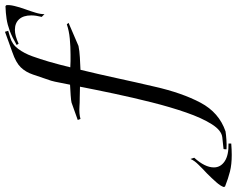

<svg xmlns="http://www.w3.org/2000/svg" viewBox="-385 -624 953 773"><g transform="rotate(-90 91.5 -237.5)"><path d="M-123 198Q-123 195 -123 192Q-123 189 -122 186L-75 181Q-47 178 -22 138.5Q3 99 25 35.5Q47 -28 66 -103.5Q85 -179 101 -254.5Q117 -330 129 -392Q107 -393 84 -393Q61 -393 51 -394Q20 -396 -1 -390L-5 -401L65 -426Q73 -428 94.5 -429.5Q116 -431 137 -432Q142 -455 145.5 -474.5Q149 -494 153 -508Q168 -552 178 -581.5Q188 -611 207 -630.5Q226 -650 267 -664Q272 -666 285 -670.5Q298 -675 313 -680.5Q328 -686 339 -690Q350 -694 350 -694L354 -681L327 -673Q299 -665 281 -640.5Q263 -616 251.5 -584Q240 -552 230 -518Q224 -496 218 -474.5Q212 -453 207 -431Q219 -430 232 -430Q245 -430 258 -430Q290 -430 322 -433Q354 -436 380 -445L386 -438L293 -398Q274 -394 247.5 -392.5Q221 -391 197 -390Q179 -316 163 -242Q147 -168 129 -91Q104 19 64.5 93.5Q25 168 -51 194Q-63 196 -84.5 197.5Q-106 199 -123 198ZM421 -535 410 -546Q416 -570 416 -588Q416 -620 400.5 -637Q385 -654 358 -654Q334 -654 302 -639L297 -647Q330 -666 354.5 -675Q379 -684 402 -687.5Q425 -691 453 -692L457 -689Q459 -677 454 -656Q449 -635 441 -613Q437 -602 433.5 -591.5Q430 -581 427 -571Q421 -552 421 -535ZM-146 219Q-184 219 -212 212Q-240 205 -273 192L-275 187Q-271 174 -255 156Q-239 138 -221 120Q-211 111 -202 102Q-193 93 -185 85Q-177 77 -171.5 69.5Q-166 62 -162 53L-157 68Q-196 111 -196 147Q-196 174 -171.5 190.5Q-147 207 -100 206V217Q-113 218 -124 218.5Q-135 219 -146 219Z"/></g></svg>

Font: Kings
Style: Regular
Weight: 400
Designer: Robert E. Leuschke
Foundry: Robert E. Leuschke
Version: Version 1.010; ttfautohint (v1.8.3)